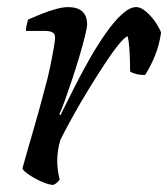

<svg xmlns="http://www.w3.org/2000/svg" viewBox="-20 -520 473 540"><path d="M130 0Q118 0 98.5 -8.5Q79 -17 62.5 -28Q46 -39 43 -46Q47 -61 56.5 -94Q66 -127 79 -172Q92 -217 105 -267Q114 -298 120.5 -329.5Q127 -361 131 -384Q135 -407 135 -414Q135 -425 127.5 -429Q120 -433 107 -433H53Q53 -441 55 -450Q57 -459 59 -465Q75 -472 96 -480.5Q117 -489 137 -494.5Q157 -500 171 -500Q225 -500 225 -451Q225 -443 219 -418.5Q213 -394 203.5 -362Q194 -330 183 -297Q172 -264 162.5 -237.5Q153 -211 147 -199L150 -196Q167 -230 187.5 -271Q208 -312 231 -352.5Q254 -393 277.5 -426.5Q301 -460 323 -480Q345 -500 363 -500Q377 -500 393 -485.5Q409 -471 420 -453.5Q431 -436 433 -428Q428 -393 415.5 -362.5Q403 -332 388 -309Q374 -309 362.5 -312Q351 -315 346 -319Q346 -328 345.5 -347.5Q345 -367 343.5 -387Q342 -407 339 -418Q331 -416 313.5 -394.5Q296 -373 274 -339.5Q252 -306 228.5 -267.5Q205 -229 184.5 -192Q164 -155 150 -127Q141 -98 141 -67Q141 -53 143 -39.5Q145 -26 148 -15Q146 -12 141.5 -7.5Q137 -3 130 0Z"/></svg>

Font: Texturina
Style: Italic
Weight: 400
Italic angle: -11°
Designer: Guillermo Torres Carreño
Foundry: Omnibus-Type
Version: Version 1.002; ttfautohint (v1.8.3)